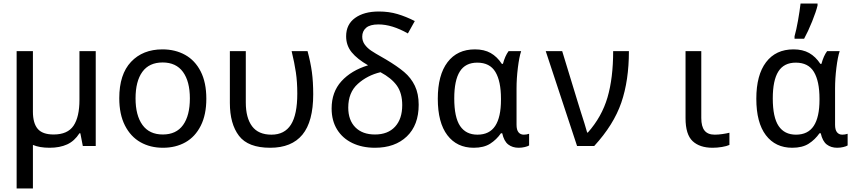

<svg xmlns="http://www.w3.org/2000/svg" viewBox="-20 -825 4840 1085"><path d="M521 -536V0H448L434 -72H429Q401 -28 359.5 -9Q318 10 260 10Q204 10 166 -6V240H74V-268V-536H166V-194Q166 -129 193 -97Q220 -65 283 -65Q362 -65 395.5 -114.5Q429 -164 429 -261V-536Z M654 -270Q654 -405 720.5 -475.5Q787 -546 898 -546Q970 -546 1026 -515Q1082 -484 1114 -421.5Q1146 -359 1146 -267Q1146 -177 1114.5 -114.5Q1083 -52 1028 -21Q973 10 901 10Q829 10 773.5 -21.5Q718 -53 686 -116Q654 -179 654 -270ZM1053 -269Q1053 -365 1014 -418.5Q975 -472 899 -472Q823 -472 784.5 -419Q746 -366 746 -269Q746 -173 785 -119Q824 -65 900 -65Q976 -65 1014.5 -118.5Q1053 -172 1053 -269Z M1279 -243V-536H1369V-246Q1369 -159 1404.5 -111.5Q1440 -64 1514 -64Q1588 -64 1624 -120.5Q1660 -177 1660 -296Q1660 -362 1652 -416Q1644 -470 1628 -536H1718Q1735 -473 1742.5 -418Q1750 -363 1750 -292Q1750 -138 1689 -64Q1628 10 1507 10Q1382 10 1330.5 -57.5Q1279 -125 1279 -243Z M1854 -212Q1854 -305 1909.5 -366Q1965 -427 2060 -456Q1999 -491 1967.5 -529.5Q1936 -568 1936 -620Q1936 -687 1986.5 -723.5Q2037 -760 2121 -760Q2178 -760 2226.5 -745.5Q2275 -731 2324 -706L2285 -636Q2195 -687 2119 -687Q2071 -687 2049 -668Q2027 -649 2027 -618Q2027 -593 2041 -573.5Q2055 -554 2077 -539Q2099 -524 2142 -500L2161 -489Q2225 -451 2264 -418Q2303 -385 2324.5 -340Q2346 -295 2346 -233Q2346 -118 2279 -54Q2212 10 2099 10Q2027 10 1971.5 -16.5Q1916 -43 1885 -93Q1854 -143 1854 -212ZM2253 -231Q2253 -299 2222.5 -341.5Q2192 -384 2130 -417Q2055 -399 2001.5 -350.5Q1948 -302 1948 -217Q1948 -146 1988 -105.5Q2028 -65 2099 -65Q2172 -65 2212.5 -109Q2253 -153 2253 -231Z M2454 -267Q2454 -401 2509 -473.5Q2564 -546 2664 -546Q2716 -546 2752.5 -525.5Q2789 -505 2816 -464H2822Q2834 -509 2854 -536H2925Q2914 -503 2906.5 -442Q2899 -381 2899 -326V-120Q2899 -91 2910 -77.5Q2921 -64 2940 -64Q2955 -64 2970 -69V-3Q2962 2 2945.5 6Q2929 10 2911 10Q2876 10 2852 -8.5Q2828 -27 2818 -72H2811Q2786 -36 2750 -13Q2714 10 2657 10Q2562 10 2508 -61Q2454 -132 2454 -267ZM2811 -261V-267Q2811 -366 2779.5 -418.5Q2748 -471 2677 -471Q2610 -471 2578.5 -421Q2547 -371 2547 -269Q2547 -162 2580 -113Q2613 -64 2678 -64Q2746 -64 2778.5 -113.5Q2811 -163 2811 -261Z M3064 -536H3157L3245 -248L3263 -190Q3285 -123 3298 -76H3302Q3381 -165 3413 -274.5Q3445 -384 3445 -536H3534Q3534 -370 3491 -245Q3448 -120 3338 0H3241Z M3854 -157V-536H3943V-158Q3943 -110 3961.5 -87Q3980 -64 4019 -64Q4039 -64 4063 -67.5Q4087 -71 4102 -75V-6Q4087 1 4060 5.5Q4033 10 4007 10Q3934 10 3894 -27.5Q3854 -65 3854 -157Z M4254 -267Q4254 -401 4309 -473.5Q4364 -546 4464 -546Q4516 -546 4552.5 -525.5Q4589 -505 4616 -464H4622Q4634 -509 4654 -536H4725Q4714 -503 4706.5 -442Q4699 -381 4699 -326V-120Q4699 -91 4710 -77.5Q4721 -64 4740 -64Q4755 -64 4770 -69V-3Q4762 2 4745.5 6Q4729 10 4711 10Q4676 10 4652 -8.5Q4628 -27 4618 -72H4611Q4586 -36 4550 -13Q4514 10 4457 10Q4362 10 4308 -61Q4254 -132 4254 -267ZM4611 -261V-267Q4611 -366 4579.5 -418.5Q4548 -471 4477 -471Q4410 -471 4378.5 -421Q4347 -371 4347 -269Q4347 -162 4380 -113Q4413 -64 4478 -64Q4546 -64 4578.5 -113.5Q4611 -163 4611 -261ZM4470 -620Q4480 -655 4489.5 -708.5Q4499 -762 4504 -805H4600V-794Q4592 -760 4569.5 -704Q4547 -648 4524 -606H4470Z"/></svg>

Font: Noto Sans Mono UI
Style: Regular
Weight: 400
Monospace: yes
Designer: Monotype Design team
Foundry: Monotype Imaging Inc.
Version: Version 1.000